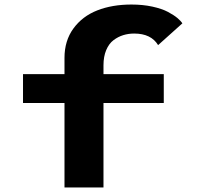

<svg xmlns="http://www.w3.org/2000/svg" viewBox="-20 -827 890 847"><path d="M81.5 -500H264.5V-571.5Q264.5 -647.5 304 -701.5Q343.5 -755.5 409.2 -781.2Q475 -807 560 -807Q610 -807 652.2 -797.8Q694.5 -788.5 720.8 -774.5Q747 -760.5 762.2 -747.8Q777.5 -735 784.5 -724L677.5 -628Q646.5 -679 572 -679Q546.5 -679 523.8 -672Q501 -665 480.8 -649.8Q460.5 -634.5 448.5 -606Q436.5 -577.5 436.5 -539V-500H702.5V-372.5H436.5V0H264.5V-372.5H81.5Z"/></svg>

Font: League Mono Wide
Style: Bold
Weight: 700
Width: 8
Designer: Tyler Finck
Foundry: The League of Moveable Type / Tyler Finck
Version: Version 2.210